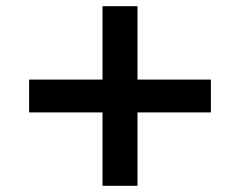

<svg xmlns="http://www.w3.org/2000/svg" viewBox="-20 -600 775 620"><path d="M424 -580V-343H661V-237H424V0H311V-237H74V-343H311V-580Z"/></svg>

Font: M PLUS 1p
Style: Bold
Weight: 700
Version: Version 1.062